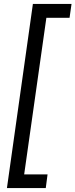

<svg xmlns="http://www.w3.org/2000/svg" viewBox="-20 -834 381 969"><path d="M331 -744H214L102 46H220L211 115H15L146 -814H341Z"/></svg>

Font: FiraGO Book
Style: Italic
Weight: 350
Italic angle: -8°
Designer: bBox Type GmbH
Foundry: bBox Type GmbH
Version: Version 1.001